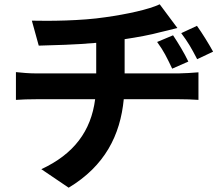

<svg xmlns="http://www.w3.org/2000/svg" viewBox="-20 -802 1040 892"><path d="M784 -638 710 -607C742 -563 754 -537 780 -483L855 -516C836 -556 808 -602 784 -638ZM895 -682 822 -648C854 -605 868 -581 896 -527L970 -562C949 -600 920 -647 895 -682ZM54 -467V-338C80 -340 117 -341 147 -341H422C403 -193 323 -86 172 -16L299 70C467 -31 539 -174 555 -341H814C841 -341 874 -340 902 -338V-466C879 -464 832 -461 811 -461H559V-620C619 -629 679 -640 727 -653C744 -657 770 -663 804 -672L722 -782C671 -758 570 -736 470 -722C359 -705 205 -704 128 -706L160 -590C227 -592 331 -594 427 -603V-461H146C115 -461 81 -464 54 -467Z"/></svg>

Font: Noto Sans CJK SC
Style: Bold
Weight: 700
Designer: Ryoko NISHIZUKA 西塚涼子 (kana, bopomofo & ideographs); Paul D. Hunt (Latin, Greek & Cyrillic); Sandoll Communications 산돌커뮤니
Foundry: Adobe
Version: Version 2.004;hotconv 1.0.118;makeotfexe 2.5.65603